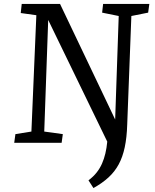

<svg xmlns="http://www.w3.org/2000/svg" viewBox="-20 -723 784 972"><path d="M52 0 58 -44 139 -57 164 -646 85 -657 90 -703H284L563 -118L581 -642L497 -659L502 -703H736L730 -659L645 -642L624 -92Q622 -27 611.5 22.5Q601 72 581 109Q561 146 529.5 175Q498 204 453 229L428 190Q453 171 469.5 150Q486 129 496.5 105Q507 81 513.5 53.5Q520 26 523 -6L224 -622L204 -57L298 -44L292 0Z"/></svg>

Font: Literata 18pt
Style: Italic
Weight: 400
Italic angle: -2°
Designer: Latin by Veronika Burian and Jose Scaglione. Greek by Irene Vlachou. Cyrillic by Vera Evstafieva
Foundry: TypeTogether
Version: Version 3.103;gftools[0.9.29]